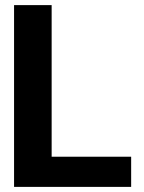

<svg xmlns="http://www.w3.org/2000/svg" viewBox="-20 -731 562 751"><path d="M35 0H493V-118H182V-711H35Z"/></svg>

Font: Asimov Pro
Style: Bd
Weight: 700
Designer: Google
Version: Version 2.000980; 2014